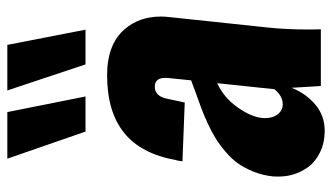

<svg xmlns="http://www.w3.org/2000/svg" viewBox="-213 -691 915 529"><g transform="rotate(-90 244.5 -426.5)"><path d="M146.5 -648.4H243.2L200.2 -863.8H71.8ZM331.5 -648.4H427.2L385.3 -863.8H259.8ZM147.9 10.7C175.9 10.7 200.2 2.1 220.7 -15.1C241.2 -32.4 256.7 -54.2 267.1 -80.6C267.1 -78.3 268.7 -51.4 272 0H428.2C427.9 -10.4 427.7 -20.5 427.7 -30.3C427.7 -72.9 429.5 -111.3 433.1 -145.5L461.9 -417C462.9 -425.1 463.4 -432.9 463.4 -440.4C463.4 -480.5 451.7 -514 428.2 -541C400.6 -572.9 358.2 -588.9 301.3 -588.9C234.9 -588.9 182.3 -573.4 143.6 -542.5C104.8 -511.6 79.6 -463.9 67.9 -399.4C67.5 -399.1 66.9 -396.2 65.9 -390.6C64.9 -385.1 64.5 -382 64.5 -381.3L226.6 -375L236.3 -420.4C240.6 -445.1 251.8 -457.5 270 -457.5C286.3 -457.5 294.4 -447.9 294.4 -428.7C294.4 -425.8 294.3 -422.5 293.9 -418.9L287.6 -357.4C280.1 -354.5 268.5 -350.2 252.7 -344.5C236.9 -338.8 223.4 -333.9 212.2 -329.8C200.9 -325.8 187.2 -320 170.9 -312.5C154.6 -305 140.6 -297.7 128.9 -290.5C117.2 -283.4 104.7 -274.3 91.6 -263.2C78.4 -252.1 67.5 -240.5 58.8 -228.3C50.2 -216.1 42.6 -201.7 35.9 -185.1C29.2 -168.5 24.9 -150.7 22.9 -131.8C22.6 -127.3 22.5 -122.6 22.5 -117.7C22.5 -105 23.9 -92.8 26.9 -81.1C31.1 -64.8 38.1 -49.8 47.9 -36.1C57.6 -22.5 71.1 -11.3 88.4 -2.7C105.6 5.9 125.5 10.4 147.9 10.7ZM221.7 -105C209.6 -105 199.9 -110.4 192.4 -121.1C186.5 -129.9 183.6 -140.6 183.6 -153.3C183.6 -156.6 183.8 -160 184.1 -163.6C186.7 -184.1 196.8 -206.5 214.4 -231C231.9 -255.4 253.7 -273.6 279.8 -285.6L263.2 -127.9C250.5 -112.6 236.7 -105 221.7 -105Z"/></g></svg>

Font: Oswald
Style: Heavy
Weight: 800
Designer: Vernon Adams
Foundry: Vernon Adams
Version: 3.0; ttfautohint (v0.95.6-bc232) -l 8 -r 50 -G 200 -x 0 -w "